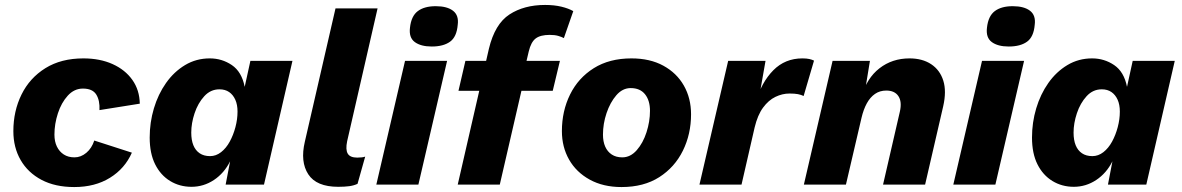

<svg xmlns="http://www.w3.org/2000/svg" viewBox="-20 -746 4779 776"><path d="M280 10Q203 10 148 -19Q93 -48 63.5 -99Q34 -150 34 -216Q34 -297 67 -364Q100 -431 163.5 -470.5Q227 -510 317 -510Q384 -510 435 -487Q486 -464 515 -423Q544 -382 545 -327L382 -301Q384 -340 369 -364Q354 -388 315 -388Q280 -388 254 -359.5Q228 -331 214 -288Q200 -245 200 -202Q200 -174 210 -153.5Q220 -133 238 -121.5Q256 -110 281 -110Q307 -110 329 -128.5Q351 -147 361 -178L513 -129Q485 -65 424.5 -27.5Q364 10 280 10Z M754 9Q706 9 667.5 -14.5Q629 -38 607 -82Q585 -126 585 -190Q585 -251 602 -308Q619 -365 651 -410.5Q683 -456 728 -483Q773 -510 828 -510Q877 -510 917 -483Q957 -456 969 -395L992 -500H1162L1047 0H892L910 -94Q886 -46 844.5 -18.5Q803 9 754 9ZM829 -115Q853 -115 873.5 -131Q894 -147 908.5 -173.5Q923 -200 931.5 -232Q940 -264 940 -295Q940 -323 931 -343Q922 -363 906 -374Q890 -385 867 -385Q831 -385 805.5 -357Q780 -329 766.5 -288.5Q753 -248 753 -210Q753 -180 761.5 -159Q770 -138 787 -126.5Q804 -115 829 -115Z M1347 9Q1259 9 1226 -41.5Q1193 -92 1212 -173L1336 -712H1506L1383 -175Q1376 -141 1385.5 -125Q1395 -109 1424 -109Q1445 -109 1456 -113L1425 -3Q1410 4 1391.5 6.5Q1373 9 1347 9Z M1787 -500 1671 0H1501L1617 -500ZM1725 -558Q1681 -558 1656.5 -576Q1632 -594 1637 -634Q1642 -681 1668.5 -701Q1695 -721 1741 -721Q1787 -721 1811 -702.5Q1835 -684 1830 -646Q1826 -597 1799 -577.5Q1772 -558 1725 -558Z M1830 0 1956 -549Q1980 -649 2039 -687.5Q2098 -726 2183 -726Q2220 -726 2249 -719Q2278 -712 2297 -701L2259 -592Q2250 -597 2236 -601Q2222 -605 2202 -605Q2164 -605 2145 -590.5Q2126 -576 2117 -538L2101 -470L2102 -442L2000 0ZM1833 -379 1861 -500H2243L2214 -379Z M2492 10Q2418 10 2363.5 -20Q2309 -50 2280 -101Q2251 -152 2251 -216Q2251 -297 2284 -364Q2317 -431 2380 -470.5Q2443 -510 2532 -510Q2607 -510 2661 -480.5Q2715 -451 2744 -400Q2773 -349 2773 -284Q2773 -204 2740 -137Q2707 -70 2644.5 -30Q2582 10 2492 10ZM2495 -110Q2528 -110 2553.5 -139Q2579 -168 2593 -211.5Q2607 -255 2607 -298Q2607 -340 2587 -365Q2567 -390 2529 -390Q2496 -390 2471 -361Q2446 -332 2431.5 -289Q2417 -246 2417 -202Q2417 -174 2426 -153.5Q2435 -133 2452.5 -121.5Q2470 -110 2495 -110Z M2807 0 2923 -500H3074L3042 -318L3035 -335Q3058 -414 3105.5 -462Q3153 -510 3223 -510Q3240 -510 3251 -507.5Q3262 -505 3270 -501L3228 -358Q3218 -363 3205 -365.5Q3192 -368 3171 -368Q3142 -368 3114 -354.5Q3086 -341 3064 -311Q3042 -281 3030 -231L2977 0Z M3229 0 3345 -500H3496L3470 -341L3462 -355Q3483 -430 3534.5 -470Q3586 -510 3656 -510Q3708 -510 3743.5 -486.5Q3779 -463 3792.5 -420Q3806 -377 3792 -316L3719 0H3549L3617 -295Q3626 -335 3611 -357.5Q3596 -380 3562 -380Q3536 -380 3516.5 -366.5Q3497 -353 3483.5 -328.5Q3470 -304 3462 -270L3399 0Z M4119 -500 4003 0H3833L3949 -500ZM4057 -558Q4013 -558 3988.5 -576Q3964 -594 3969 -634Q3974 -681 4000.5 -701Q4027 -721 4073 -721Q4119 -721 4143 -702.5Q4167 -684 4162 -646Q4158 -597 4131 -577.5Q4104 -558 4057 -558Z M4320 9Q4272 9 4233.5 -14.5Q4195 -38 4173 -82Q4151 -126 4151 -190Q4151 -251 4168 -308Q4185 -365 4217 -410.5Q4249 -456 4294 -483Q4339 -510 4394 -510Q4443 -510 4483 -483Q4523 -456 4535 -395L4558 -500H4728L4613 0H4458L4476 -94Q4452 -46 4410.5 -18.5Q4369 9 4320 9ZM4395 -115Q4419 -115 4439.5 -131Q4460 -147 4474.5 -173.5Q4489 -200 4497.5 -232Q4506 -264 4506 -295Q4506 -323 4497 -343Q4488 -363 4472 -374Q4456 -385 4433 -385Q4397 -385 4371.5 -357Q4346 -329 4332.5 -288.5Q4319 -248 4319 -210Q4319 -180 4327.5 -159Q4336 -138 4353 -126.5Q4370 -115 4395 -115Z"/></svg>

Font: Kantumruy Pro
Style: Bold Italic
Weight: 700
Italic angle: -13°
Version: Version 1.002